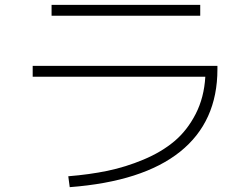

<svg xmlns="http://www.w3.org/2000/svg" viewBox="-20 -738 1040 793"><path d="M115 -466H878V-452Q878 -235 724 -111.5Q570 12 268 35L262 -10Q349 -17 424 -32.5Q499 -48 573 -79Q647 -110 700 -154.5Q753 -199 788 -267Q823 -335 828 -421H115ZM193 -673V-718H807V-673Z"/></svg>

Font: M PLUS 1p Light
Style: Regular
Weight: 300
Version: Version 1.061